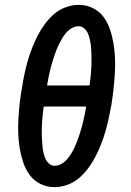

<svg xmlns="http://www.w3.org/2000/svg" viewBox="-20 -763 540 791"><path d="M205 8Q173 8 146 -5.5Q119 -19 102 -42.5Q85 -66 75.5 -94.5Q66 -123 61 -153.5Q56 -184 55 -215Q54 -246 56 -277.5Q58 -309 61.5 -340.5Q65 -372 71 -404Q75 -430 80.5 -456.5Q86 -483 93.5 -509.5Q101 -536 111 -562Q121 -588 133.5 -613Q146 -638 163 -661.5Q180 -685 201.5 -704Q223 -723 250.5 -733Q278 -743 304 -743Q336 -743 363 -729.5Q390 -716 407 -692.5Q424 -669 433.5 -640.5Q443 -612 448 -581.5Q453 -551 454 -520Q455 -489 453 -457.5Q451 -426 447.5 -394.5Q444 -363 439 -331Q434 -305 428.5 -278.5Q423 -252 415.5 -225.5Q408 -199 398 -173Q388 -147 375.5 -122Q363 -97 346 -73.5Q329 -50 307.5 -31Q286 -12 258.5 -2Q231 8 205 8ZM349 -411Q351 -425 352.5 -439Q354 -453 355 -466.5Q356 -480 356.5 -493.5Q357 -507 357 -520.5Q357 -534 356.5 -547.5Q356 -561 354.5 -574.5Q353 -588 350 -601Q347 -614 342 -625.5Q337 -637 327 -646Q317 -655 304 -655Q290 -655 276.5 -647.5Q263 -640 253 -628.5Q243 -617 235.5 -604Q228 -591 221.5 -577.5Q215 -564 210 -550.5Q205 -537 200.5 -523Q196 -509 192 -495Q188 -481 185 -467Q182 -453 179 -439Q176 -425 174 -411ZM205 -80Q219 -80 232.5 -87.5Q246 -95 256 -106.5Q266 -118 274 -131Q282 -144 288 -157.5Q294 -171 299 -184.5Q304 -198 308.5 -212Q313 -226 317 -240Q321 -254 324 -268Q327 -282 330 -296Q333 -310 335 -324H160Q158 -310 156.5 -296Q155 -282 154 -268.5Q153 -255 152.5 -241.5Q152 -228 152 -214.5Q152 -201 153 -187.5Q154 -174 155 -160.5Q156 -147 159 -134Q162 -121 167 -109.5Q172 -98 182 -89Q192 -80 205 -80Z"/></svg>

Font: Iosevka Term Curly SmBd Obl
Style: Regular
Weight: 600
Italic angle: -9°
Designer: Belleve Invis
Foundry: Belleve Invis
Version: Version 32.3.0